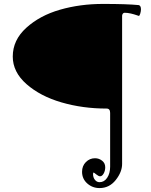

<svg xmlns="http://www.w3.org/2000/svg" viewBox="-20 -671 770 978"><path d="M454 216Q454 233 463.5 245Q473 257 487 257Q511 257 526 234.5Q541 212 541 178V-96Q541 -118 523 -118Q401 -118 293 -149.5Q185 -181 115 -242.5Q45 -304 45 -383Q45 -467 114 -529.5Q183 -592 285.5 -621.5Q388 -651 505 -651Q627 -651 687 -645Q698 -642 698 -623Q698 -614 694.5 -602Q691 -590 687 -590Q686 -590 675 -594Q664 -598 647 -602Q630 -606 614 -606Q609 -606 605.5 -601Q602 -596 602 -591V164Q602 205 569.5 246Q537 287 487 287Q451 287 424.5 263.5Q398 240 398 204Q398 174 417.5 154.5Q437 135 464 135Q484 135 500 147.5Q516 160 516 181Q516 199 508 213Q500 227 490 227Q482 227 470.5 217.5Q459 208 457 208Q454 208 454 216Z"/></svg>

Font: EB Garamond 12
Style: Bold
Weight: 700
Version: Version 0.016